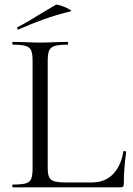

<svg xmlns="http://www.w3.org/2000/svg" viewBox="-20 -805 573 825"><path d="M185 -85Q185 -57 191 -44Q197 -31 213.5 -26Q230 -21 266 -21H374Q431 -21 465.5 -56.5Q500 -92 510 -154Q510 -156 514 -156Q517 -156 519.5 -155Q522 -154 522 -152Q512 -78 512 -15Q512 -7 509 -3.5Q506 0 497 0H35Q33 0 33 -6Q33 -12 35 -12Q73 -12 90.5 -17Q108 -22 114 -36.5Q120 -51 120 -81V-544Q120 -574 114 -588Q108 -602 90.5 -607.5Q73 -613 35 -613Q33 -613 33 -619Q33 -625 35 -625L84 -624Q126 -622 152 -622Q181 -622 223 -624L270 -625Q273 -625 273 -619Q273 -613 270 -613Q233 -613 215 -607.5Q197 -602 191 -587.5Q185 -573 185 -543ZM59 -678Q55 -678 54 -682.5Q53 -687 56 -689Q93 -707 165 -752Q201 -774 219 -784Q223 -787 242.5 -780.5Q262 -774 276.5 -766Q291 -758 283 -756Q221 -741 169.5 -722.5Q118 -704 61 -679Z"/></svg>

Font: Cormorant Garamond
Style: Regular
Weight: 400
Designer: Christian Thalmann (Catharsis Fonts)
Version: Version 3.000